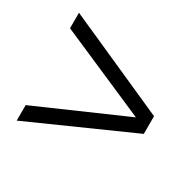

<svg xmlns="http://www.w3.org/2000/svg" viewBox="-106 -672 702 686"><g transform="rotate(30 245.5 -329.5)"><path d="M400 -330 37 -488V-552L454 -366V-293L37 -107V-171Z"/></g></svg>

Font: Kalaa
Style: Regular
Weight: 400
Version: Version 1.20 June 5, 2016